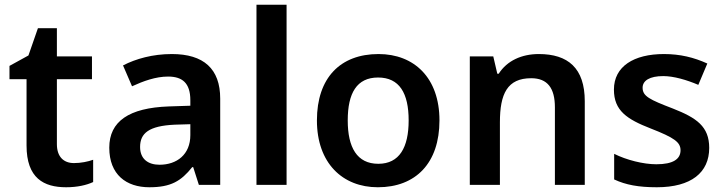

<svg xmlns="http://www.w3.org/2000/svg" viewBox="-20 -780 3055 810"><path d="M292 -92C249 -92 220 -118 220 -172V-446H368V-542H220V-661H140L100 -546L20 -502V-446H92V-166C92 -28 165 10 259 10C306 10 345 1 373 -12V-106C351 -98 321 -92 292 -92Z M705 -552C624 -552 553 -532 499 -504L537 -416C585 -438 637 -457 689 -457C748 -457 783 -431 783 -357V-334L692 -331C524 -325 441 -268 441 -157C441 -43 513 10 610 10C701 10 744 -16 791 -75H795L819 0H909V-364C909 -490 839 -552 705 -552ZM717 -254 783 -256V-210C783 -128 726 -85 653 -85C605 -85 571 -109 571 -160C571 -218 608 -249 717 -254Z M1189 0V-760H1062V0Z M1834 -272C1834 -452 1727 -552 1577 -552C1416 -552 1317 -452 1317 -272C1317 -92 1425 10 1574 10C1734 10 1834 -92 1834 -272ZM1447 -272C1447 -387 1485 -453 1575 -453C1665 -453 1704 -387 1704 -272C1704 -158 1665 -89 1576 -89C1486 -89 1447 -158 1447 -272Z M2253 -552C2181 -552 2119 -524 2084 -469H2078L2061 -542H1962V0H2089V-264C2089 -384 2120 -450 2221 -450C2290 -450 2321 -408 2321 -327V0H2447V-353C2447 -493 2376 -552 2253 -552Z M2972 -156C2972 -247 2918 -283 2819 -322C2720 -360 2691 -374 2691 -410C2691 -440 2721 -459 2778 -459C2822 -459 2877 -443 2926 -422L2964 -512C2907 -538 2849 -552 2781 -552C2654 -552 2570 -500 2570 -402C2570 -313 2625 -277 2725 -238C2825 -199 2851 -180 2851 -146C2851 -109 2820 -87 2749 -87C2694 -87 2623 -105 2571 -131V-23C2620 0 2674 10 2751 10C2896 10 2972 -52 2972 -156Z"/></svg>

Font: Noto Sans Georgian SemiBold
Style: Regular
Weight: 600
Designer: Monotype Design Team, Akaki Razmadze
Foundry: Google LLC
Version: Version 2.005